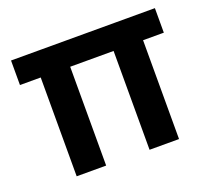

<svg xmlns="http://www.w3.org/2000/svg" viewBox="-95 -644 841 765"><g transform="rotate(-20 325.0 -261.5)"><path d="M108 0V-493H233V0ZM417 0V-493H542V0ZM20 -419V-523H630V-419Z"/></g></svg>

Font: Bricolage Grotesque 17pt SemiBold
Style: Regular
Weight: 600
Version: Version 1.001;gftools[0.9.33.dev8+g029e19f]